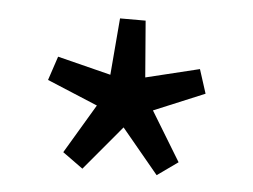

<svg xmlns="http://www.w3.org/2000/svg" viewBox="-35 -837 537 408"><g transform="rotate(5 233.5 -633.5)"><path d="M153.9 -471 110.4 -502.4 172.9 -607.4 64.8 -652.5 81.8 -703.6 195.7 -675 205.8 -796.1H260.4L270.1 -675.8L384.4 -703.6L400.8 -652.5L292.5 -607.4L356.4 -502.4L312.3 -471L233.5 -566Z"/></g></svg>

Font: Noto Sans HK Thin
Style: Regular
Weight: 100
Designer: Ryoko NISHIZUKA 西塚涼子 (kana, bopomofo & ideographs); Paul D. Hunt (Latin, Greek & Cyrillic); Sandoll Communications 산돌커뮤니
Foundry: Adobe
Version: Version 2.004-H2;hotconv 1.0.118;makeotfexe 2.5.65603